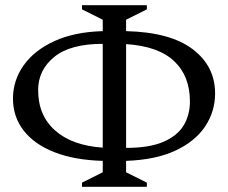

<svg xmlns="http://www.w3.org/2000/svg" viewBox="-20 -700 879 740"><path d="M296 20V4L376 -36V-80Q267 -83 189.5 -113.5Q112 -144 71 -197Q30 -250 30 -320Q30 -390 71 -448Q112 -506 189.5 -541.5Q267 -577 376 -580V-624L296 -664V-680H546V-664L466 -624V-580Q636 -576 722.5 -510.5Q809 -445 809 -340Q809 -270 770.5 -212.5Q732 -155 656 -119.5Q580 -84 466 -80V-36L546 4V20ZM376 -531Q251 -531 189 -480.5Q127 -430 127 -353Q127 -255 192.5 -197Q258 -139 376 -131ZM712 -309Q712 -407 651 -464.5Q590 -522 466 -530V-130Q556 -130 610 -153.5Q664 -177 688 -217Q712 -257 712 -309Z"/></svg>

Font: Spectral SC
Style: Regular
Weight: 400
Designer: Jean-Baptiste Levee
Foundry: Production Type
Version: Version 2.001